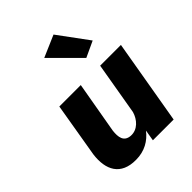

<svg xmlns="http://www.w3.org/2000/svg" viewBox="-212 -856 981 981"><g transform="rotate(-45 278.5 -365.5)"><path d="M229 -690 381 -538 467 -578 347 -741ZM214 -180 263 -460H108L58 -164C45 -63 82 11 193 10C255 10 302 -18 334 -60L324 0H474L553 -460H403L354 -174C342 -132 308 -93 261 -96C214 -99 209 -137 214 -180Z"/></g></svg>

Font: Jost*
Style: Bold Italic
Weight: 700
Italic angle: -10°
Version: Version 3.7